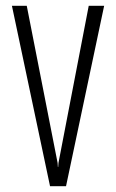

<svg xmlns="http://www.w3.org/2000/svg" viewBox="-20 -640 399 660"><path d="M152 0 21 -620H72L178 -80L179 -66H180L181 -80L285 -620H338L207 0Z"/></svg>

Font: Smooch Sans Thin
Style: Regular
Weight: 400
Version: Version 1.010